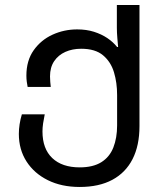

<svg xmlns="http://www.w3.org/2000/svg" viewBox="-20 -734 658 764"><path d="M297 10Q225 10 170.5 -17Q116 -44 85.5 -91.5Q55 -139 55 -201Q55 -220 58 -239.5Q61 -259 67 -279H158Q154 -260 151.5 -243Q149 -226 149 -211Q149 -142 188 -105Q227 -68 297 -68Q350 -68 383 -88.5Q416 -109 431 -147Q446 -185 446 -235V-356Q446 -405 433.5 -446.5Q421 -488 390 -514Q359 -540 303 -540Q268 -540 240 -527.5Q212 -515 195.5 -490.5Q179 -466 179 -430Q179 -419 180 -408Q181 -397 182 -388H90Q88 -398 86.5 -409Q85 -420 85 -433Q85 -493 114 -534Q143 -575 189 -596Q235 -617 287 -617Q324 -617 354 -607.5Q384 -598 407 -582.5Q430 -567 446 -547H450Q449 -558 447 -581.5Q445 -605 445 -623V-714H535V-232Q535 -155 507.5 -101Q480 -47 427 -18.5Q374 10 297 10Z"/></svg>

Font: Noto Sans Ambassadori
Style: Regular
Weight: 400
Designer: Monotype Design Team
Foundry: Monotype Imaging Inc.
Version: Version 2.013